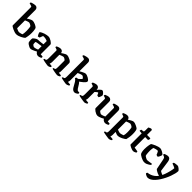

<svg xmlns="http://www.w3.org/2000/svg" viewBox="393 -2551 4503 4503"><g transform="rotate(45 2644.0 -300.0)"><path d="M294 0Q269 0 235 -10.5Q201 -21 168.5 -36.5Q136 -52 114.5 -66.5Q93 -81 93 -90V-691Q93 -699 89.5 -706.5Q86 -714 76 -717L3 -739Q5 -751 9 -759.5Q13 -768 15 -772Q26 -777 48.5 -783.5Q71 -790 96 -795Q121 -800 138 -800Q170 -800 191.5 -778Q213 -756 213 -723V-437Q227 -446 244 -456.5Q261 -467 280 -477Q299 -487 317.5 -493.5Q336 -500 351 -500Q368 -500 391.5 -493.5Q415 -487 438.5 -476.5Q462 -466 481.5 -454Q501 -442 509 -432Q519 -418 524 -393Q529 -368 531.5 -338Q534 -308 534 -280Q534 -223 526 -171.5Q518 -120 508 -91Q496 -79 472.5 -64Q449 -49 419 -34Q389 -19 357 -9.5Q325 0 294 0ZM306 -81Q320 -81 339.5 -85.5Q359 -90 376.5 -95Q394 -100 402 -104Q407 -118 410.5 -149.5Q414 -181 414 -214Q414 -249 412 -279.5Q410 -310 407 -333Q404 -356 400 -367Q397 -374 381 -384Q365 -394 346.5 -402.5Q328 -411 316 -411Q306 -411 287.5 -405.5Q269 -400 248.5 -392Q228 -384 213 -376V-116Q226 -109 243.5 -101Q261 -93 278 -87Q295 -81 306 -81Z M773 4Q752 4 725 -9Q698 -22 675.5 -38Q653 -54 645 -65Q639 -77 634.5 -101Q630 -125 630 -153Q630 -166 631 -177Q632 -188 633 -197Q637 -204 648.5 -214.5Q660 -225 675.5 -236.5Q691 -248 706 -256.5Q721 -265 731 -267Q739 -270 758 -271Q777 -272 800 -273Q815 -274 830 -275.5Q845 -277 860 -279Q875 -281 889 -283Q903 -285 916 -287V-394Q892 -406 862 -413Q832 -420 808 -420Q799 -420 788.5 -419Q778 -418 772 -417L741 -335Q736 -333 724.5 -329Q713 -325 692 -323Q683 -335 668.5 -362.5Q654 -390 649 -423Q670 -441 699 -455.5Q728 -470 759.5 -480Q791 -490 821 -495Q851 -500 875 -500Q895 -500 922.5 -489Q950 -478 976 -461.5Q1002 -445 1019 -427.5Q1036 -410 1036 -396V-75L1104 -68Q1106 -64 1109 -55.5Q1112 -47 1112 -36Q1105 -26 1088.5 -18Q1072 -10 1054 -5Q1036 0 1023 0Q1000 0 981 -8.5Q962 -17 949.5 -30.5Q937 -44 929 -58Q907 -45 877.5 -30.5Q848 -16 820 -6Q792 4 773 4ZM814 -81Q825 -81 844 -85.5Q863 -90 883.5 -97Q904 -104 916 -110V-225Q897 -222 875.5 -218.5Q854 -215 834 -213Q809 -210 783.5 -205.5Q758 -201 744 -191Q744 -175 745 -152Q746 -129 753 -112Q762 -102 780 -91.5Q798 -81 814 -81Z M1344 0Q1334 0 1310 -3.5Q1286 -7 1257 -12Q1228 -17 1202.5 -23Q1177 -29 1165 -33Q1165 -41 1168.5 -49Q1172 -57 1175 -62L1202 -66Q1219 -69 1226.5 -84Q1234 -99 1234 -146V-391Q1234 -399 1230.5 -406.5Q1227 -414 1218 -417L1159 -437Q1161 -451 1164 -459Q1167 -467 1172 -472Q1189 -481 1221 -490.5Q1253 -500 1277 -500Q1309 -500 1330 -481.5Q1351 -463 1352 -432Q1373 -446 1397.5 -462Q1422 -478 1446 -489Q1470 -500 1488 -500Q1511 -500 1539.5 -491Q1568 -482 1594.5 -467.5Q1621 -453 1638 -436Q1655 -419 1655 -401V-126Q1655 -106 1650.5 -90.5Q1646 -75 1642 -69L1720 -61Q1722 -57 1724.5 -49.5Q1727 -42 1727 -34Q1722 -26 1708 -18Q1694 -10 1679 -5Q1664 0 1652 0Q1643 0 1618 -3.5Q1593 -7 1563.5 -12Q1534 -17 1508.5 -23Q1483 -29 1471 -33Q1471 -42 1474 -49.5Q1477 -57 1480 -62L1504 -65Q1514 -67 1521 -73Q1528 -79 1531.5 -95.5Q1535 -112 1535 -146V-357Q1535 -366 1526.5 -375.5Q1518 -385 1505 -393Q1492 -401 1480 -406Q1468 -411 1461 -411Q1454 -411 1439.5 -407.5Q1425 -404 1408 -397.5Q1391 -391 1376.5 -385.5Q1362 -380 1354 -376V-131Q1354 -112 1349 -95Q1344 -78 1338 -69L1413 -61Q1415 -58 1417.5 -50.5Q1420 -43 1420 -34Q1415 -26 1401 -18Q1387 -10 1371 -5Q1355 0 1344 0Z M1949 0Q1939 0 1916 -3.5Q1893 -7 1864.5 -12Q1836 -17 1811.5 -23Q1787 -29 1775 -33Q1775 -41 1778.5 -49Q1782 -57 1785 -62L1809 -66Q1826 -69 1833 -85.5Q1840 -102 1840 -146V-691Q1840 -699 1836.5 -706.5Q1833 -714 1823 -717L1752 -739Q1754 -751 1758 -760Q1762 -769 1764 -772Q1775 -777 1797 -783.5Q1819 -790 1843.5 -795Q1868 -800 1885 -800Q1917 -800 1938 -778Q1959 -756 1959 -723V-434Q1983 -449 2010.5 -464Q2038 -479 2064.5 -489.5Q2091 -500 2108 -500Q2128 -500 2154.5 -490.5Q2181 -481 2206 -466Q2231 -451 2248 -434Q2265 -417 2265 -401Q2265 -382 2246.5 -359.5Q2228 -337 2202.5 -316Q2177 -295 2155 -279Q2133 -263 2125 -257Q2130 -254 2139.5 -245Q2149 -236 2161 -218L2222 -120Q2232 -105 2246 -93Q2260 -81 2282 -81H2309Q2311 -78 2315 -71Q2319 -64 2319 -54Q2312 -41 2295.5 -28.5Q2279 -16 2260 -8Q2241 0 2226 0Q2200 0 2174.5 -16Q2149 -32 2130 -66L2059 -189Q2045 -210 2033.5 -221Q2022 -232 2014 -236.5Q2006 -241 2000 -244Q2000 -255 2005.5 -265.5Q2011 -276 2016 -281L2064 -287Q2070 -293 2082 -303Q2094 -313 2107 -325Q2120 -337 2129 -347.5Q2138 -358 2138 -363Q2138 -367 2131 -376Q2124 -385 2113.5 -394.5Q2103 -404 2092.5 -410Q2082 -416 2075 -416Q2059 -416 2025 -404.5Q1991 -393 1959 -378V-131Q1959 -110 1954 -93Q1949 -76 1944 -69L2025 -61Q2027 -56 2029.5 -49Q2032 -42 2032 -34Q2026 -26 2010.5 -18Q1995 -10 1978 -5Q1961 0 1949 0Z M2555 0Q2545 0 2519.5 -3.5Q2494 -7 2462 -12Q2430 -17 2402.5 -23Q2375 -29 2363 -33Q2363 -41 2366.5 -49Q2370 -57 2373 -62L2400 -66Q2411 -68 2418 -74.5Q2425 -81 2429 -97Q2433 -113 2433 -146V-391Q2433 -400 2429 -407Q2425 -414 2416 -417L2359 -437Q2361 -451 2364 -459Q2367 -467 2372 -472Q2389 -481 2421 -490.5Q2453 -500 2477 -500Q2509 -500 2530.5 -478.5Q2552 -457 2552 -420V-410Q2559 -418 2571.5 -433Q2584 -448 2599 -463.5Q2614 -479 2629 -489.5Q2644 -500 2658 -500Q2671 -500 2686 -490Q2701 -480 2714.5 -465.5Q2728 -451 2736 -437.5Q2744 -424 2744 -417Q2744 -407 2738 -388Q2732 -369 2723 -350Q2714 -331 2707 -322Q2693 -322 2678.5 -326Q2664 -330 2656 -332Q2651 -344 2645 -358.5Q2639 -373 2633 -383.5Q2627 -394 2622 -394Q2618 -394 2608 -387.5Q2598 -381 2586.5 -371.5Q2575 -362 2565.5 -353Q2556 -344 2553 -340V-126Q2553 -106 2548 -90.5Q2543 -75 2539 -69L2625 -61Q2627 -58 2629.5 -50.5Q2632 -43 2632 -34Q2626 -26 2611.5 -18Q2597 -10 2581 -5Q2565 0 2555 0Z M2995 4Q2970 4 2943 -7.5Q2916 -19 2892 -35.5Q2868 -52 2853.5 -68Q2839 -84 2839 -93V-391Q2839 -400 2835 -407Q2831 -414 2822 -417L2765 -437Q2767 -451 2770 -459Q2773 -467 2778 -472Q2795 -481 2827 -490.5Q2859 -500 2883 -500Q2916 -500 2937.5 -478Q2959 -456 2959 -423V-123Q2968 -115 2981 -105Q2994 -95 3008 -87Q3022 -79 3031 -79Q3042 -79 3061 -84Q3080 -89 3101.5 -97.5Q3123 -106 3140 -115V-391Q3140 -399 3136 -406.5Q3132 -414 3123 -417L3056 -439Q3057 -451 3061 -460Q3065 -469 3068 -472Q3079 -477 3100 -483.5Q3121 -490 3144.5 -495Q3168 -500 3184 -500Q3217 -500 3238.5 -478Q3260 -456 3260 -423V-75L3327 -68Q3330 -64 3333 -55.5Q3336 -47 3336 -36Q3330 -28 3314 -19.5Q3298 -11 3279 -5.5Q3260 0 3245 0Q3214 0 3189 -16Q3164 -32 3153 -55Q3133 -42 3104 -28.5Q3075 -15 3045 -5.5Q3015 4 2995 4Z M3567 200Q3558 200 3531.5 196.5Q3505 193 3473 188Q3441 183 3413 177Q3385 171 3373 167Q3373 159 3376.5 151Q3380 143 3383 138L3411 133Q3428 130 3436.5 115.5Q3445 101 3445 54V-391Q3445 -400 3441.5 -407Q3438 -414 3429 -417L3372 -437Q3374 -451 3377.5 -459.5Q3381 -468 3385 -472Q3402 -481 3433.5 -490.5Q3465 -500 3490 -500Q3522 -500 3543 -481Q3564 -462 3564 -434Q3579 -444 3596.5 -455Q3614 -466 3633 -476.5Q3652 -487 3670 -493.5Q3688 -500 3703 -500Q3719 -500 3742 -492.5Q3765 -485 3790 -473.5Q3815 -462 3835 -449.5Q3855 -437 3864 -427Q3873 -411 3878.5 -384.5Q3884 -358 3885.5 -329Q3887 -300 3887 -276Q3887 -220 3879 -168.5Q3871 -117 3862 -87Q3850 -76 3827.5 -61.5Q3805 -47 3777 -32.5Q3749 -18 3718.5 -9Q3688 0 3660 0Q3641 0 3615.5 -9.5Q3590 -19 3566 -30V74Q3566 94 3561 109.5Q3556 125 3552 131L3636 139Q3638 142 3640.5 149.5Q3643 157 3643 166Q3638 174 3623.5 182Q3609 190 3593.5 195Q3578 200 3567 200ZM3658 -81Q3669 -81 3689 -86Q3709 -91 3728.5 -97.5Q3748 -104 3755 -108Q3762 -125 3765 -157.5Q3768 -190 3768 -219Q3768 -251 3766 -281.5Q3764 -312 3760.5 -335.5Q3757 -359 3754 -367Q3750 -375 3735 -385.5Q3720 -396 3702.5 -403.5Q3685 -411 3672 -411Q3664 -411 3643.5 -405.5Q3623 -400 3601.5 -391.5Q3580 -383 3566 -376V-107Q3581 -101 3599 -94.5Q3617 -88 3633.5 -84.5Q3650 -81 3658 -81Z M4169 0Q4156 0 4132 -7.5Q4108 -15 4082.5 -27Q4057 -39 4039.5 -51Q4022 -63 4022 -72V-438L3944 -445Q3944 -466 3948.5 -477.5Q3953 -489 3957 -493L4012 -500Q4025 -502 4029.5 -510.5Q4034 -519 4034 -540V-645Q4047 -654 4070 -664.5Q4093 -675 4115 -675L4136 -660V-501L4243 -500L4254 -487Q4253 -470 4247.5 -455Q4242 -440 4236 -433L4141 -435V-86L4248 -68Q4251 -64 4254 -56.5Q4257 -49 4257 -37Q4248 -27 4233 -18.5Q4218 -10 4201 -5Q4184 0 4169 0Z M4542 0Q4515 0 4485 -10Q4455 -20 4427.5 -34.5Q4400 -49 4380.5 -62.5Q4361 -76 4356 -83Q4342 -101 4334.5 -140Q4327 -179 4327 -222Q4327 -262 4330.5 -299Q4334 -336 4340 -366.5Q4346 -397 4353 -416Q4366 -425 4392 -439Q4418 -453 4450.5 -467Q4483 -481 4517 -490.5Q4551 -500 4581 -500Q4597 -500 4619 -491.5Q4641 -483 4663 -470.5Q4685 -458 4701 -445.5Q4717 -433 4721 -425Q4723 -409 4715 -387.5Q4707 -366 4696.5 -346.5Q4686 -327 4676 -316Q4662 -316 4648.5 -320Q4635 -324 4625 -328Q4619 -345 4610 -366Q4601 -387 4591 -402.5Q4581 -418 4572 -418Q4551 -418 4528 -412.5Q4505 -407 4486.5 -400.5Q4468 -394 4458 -389Q4455 -380 4452 -362.5Q4449 -345 4447 -324.5Q4445 -304 4445 -285Q4445 -254 4447.5 -220.5Q4450 -187 4453.5 -163.5Q4457 -140 4461 -135Q4463 -131 4474 -123.5Q4485 -116 4500 -107Q4515 -98 4530 -91.5Q4545 -85 4554 -85Q4571 -85 4600.5 -89Q4630 -93 4656 -97.5Q4682 -102 4691 -104Q4695 -101 4699.5 -93Q4704 -85 4705 -73Q4689 -59 4664.5 -42Q4640 -25 4609 -12.5Q4578 0 4542 0Z M4852 200Q4838 200 4818 192.5Q4798 185 4780.5 174.5Q4763 164 4756 155Q4758 142 4761.5 133Q4765 124 4770 119Q4817 114 4862.5 96.5Q4908 79 4946.5 49Q4985 19 5013 -20Q4980 -29 4949.5 -42.5Q4919 -56 4896.5 -71Q4874 -86 4864 -97L4813 -355Q4809 -376 4801.5 -395Q4794 -414 4775 -422L4730 -440Q4730 -452 4734 -460.5Q4738 -469 4740 -473Q4751 -479 4770 -485Q4789 -491 4808.5 -495.5Q4828 -500 4839 -500Q4876 -500 4898 -475.5Q4920 -451 4927 -406L4965 -137Q4971 -132 4985 -123.5Q4999 -115 5018 -106.5Q5037 -98 5055 -91Q5069 -119 5081 -152.5Q5093 -186 5103.5 -221Q5114 -256 5122 -290Q5130 -324 5135 -352.5Q5140 -381 5141 -401Q5128 -410 5107 -419.5Q5086 -429 5065 -437Q5044 -445 5031 -449Q5033 -460 5036 -470Q5039 -480 5043 -484Q5055 -489 5075 -492.5Q5095 -496 5116.5 -498Q5138 -500 5152 -500Q5165 -500 5182.5 -490.5Q5200 -481 5216.5 -467Q5233 -453 5244.5 -439.5Q5256 -426 5256 -418Q5256 -383 5244 -333Q5232 -283 5211 -224.5Q5190 -166 5161 -107Q5131 -46 5095 9.5Q5059 65 5019.5 108Q4980 151 4937.5 175.5Q4895 200 4852 200Z"/></g></svg>

Font: Texturina 12pt SemiBold
Style: Regular
Weight: 600
Designer: Guillermo Torres Carreño
Foundry: Omnibus-Type
Version: Version 1.002